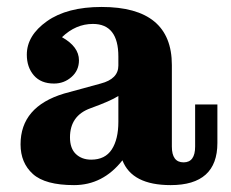

<svg xmlns="http://www.w3.org/2000/svg" viewBox="-20 -520 665 552"><path d="M192.9 12.2Q109.9 12.2 74.5 -19.8Q39.1 -51.8 39.1 -105Q39.1 -213.4 164.1 -251L269.5 -279.8Q320.3 -293 320.3 -331.5V-357.4Q320.3 -451.2 247.1 -451.2Q197.8 -451.2 158.2 -413.1Q207 -385.7 207 -346.7Q207 -317.4 185.5 -298.6Q164.1 -279.8 135.3 -279.8Q97.7 -279.8 77.4 -303.2Q57.1 -326.7 57.1 -362.8Q57.1 -418 115 -459Q172.9 -500 272 -500Q474.1 -500 474.1 -333V-98.6Q474.1 -53.2 507.8 -53.2Q541 -53.2 541 -98.6V-219.7H605V-108.9Q605 12.2 470.7 12.2Q359.4 12.2 332 -59.1Q275.9 12.2 192.9 12.2ZM242.2 -61Q282.2 -61 301.3 -90.3Q320.3 -119.6 320.3 -169.9V-244.1Q298.8 -230 240 -208.7Q181.2 -187.5 181.2 -125Q181.2 -93.3 198.2 -77.1Q215.3 -61 242.2 -61Z"/></svg>

Font: Munson
Style: Bold
Weight: 700
Designer: Paul James MIller
Foundry: High-Logic / Made with FontCreator
Version: Version 2.10;May 5, 2019;FontCreator 11.5.0.2430 64-bit